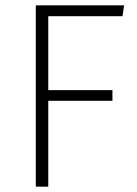

<svg xmlns="http://www.w3.org/2000/svg" viewBox="-20 -704 517 724"><path d="M115 0H162V-324H404V-364H162V-643H442L448 -684H115Z"/></svg>

Font: Fira Sans ExtraLight
Style: Regular
Weight: 200
Designer: bBox Type GmbH & Carrois Corporate GbR & Edenspiekermann AG
Foundry: bBox Type GmbH & Carrois Corporate GbR & Edenspiekermann AG
Version: Version 4.300;PS 004.300;hotconv 1.0.88;makeotf.lib2.5.64775